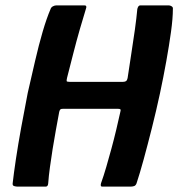

<svg xmlns="http://www.w3.org/2000/svg" viewBox="-20 -693 662 713"><path d="M45 0Q39 0 32.5 -2Q26 -4 27 -12Q31 -48 39 -101.5Q47 -155 58.5 -218.5Q70 -282 83 -348Q97 -409 110.5 -467.5Q124 -526 138.5 -575.5Q153 -625 168 -660Q170 -666 176.5 -669.5Q183 -673 189 -673Q215 -673 241.5 -673Q268 -673 294 -673Q304 -673 299 -660Q289 -628 276.5 -584.5Q264 -541 252 -494Q240 -447 229 -404Q227 -395 227.5 -392Q228 -389 239 -389Q288 -389 337.5 -389Q387 -389 436 -389Q443 -389 447.5 -391.5Q452 -394 454 -404Q460 -446 467.5 -493Q475 -540 481 -583.5Q487 -627 490 -660Q492 -667 494.5 -670Q497 -673 501 -673Q527 -673 553.5 -673Q580 -673 607 -673Q612 -673 617.5 -669.5Q623 -666 622 -660Q622 -625 615 -574.5Q608 -524 597.5 -465.5Q587 -407 574 -346Q560 -281 544 -217.5Q528 -154 513.5 -101Q499 -48 487 -12Q484 -4 478 -2Q472 0 465 0Q438 0 411.5 0Q385 0 359 0Q352 0 355 -12Q365 -40 374.5 -72.5Q384 -105 393.5 -140Q403 -175 411.5 -210.5Q420 -246 427 -278Q429 -285 427 -287Q425 -289 417 -289Q366 -289 316 -289Q266 -289 215 -289Q207 -289 204.5 -287Q202 -285 200 -278Q194 -245 187.5 -210Q181 -175 175.5 -140Q170 -105 165.5 -72.5Q161 -40 159 -12Q158 0 150 0Q124 0 97.5 0Q71 0 45 0Z"/></svg>

Font: Glory
Style: Bold Italic
Weight: 700
Italic angle: -12°
Version: Version 1.011